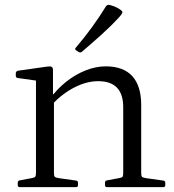

<svg xmlns="http://www.w3.org/2000/svg" viewBox="-20 -770 717 790"><path d="M487 -329Q487 -382 461.5 -409Q436 -436 384 -436Q337 -436 287.5 -411Q238 -386 194 -340L186 -364Q214 -403 251.5 -433Q289 -463 331.5 -480Q374 -497 415 -497Q488 -497 524.5 -456.5Q561 -416 561 -338V0H487ZM128 0V-319H202V0ZM61 0Q53 0 53 -9V-18Q53 -27 62 -28L110 -37Q122 -39 125 -43Q128 -47 128 -59V-180H202V-57Q202 -46 205.5 -42.5Q209 -39 222 -37L293 -27Q301 -26 301 -17V-8Q301 0 292 0ZM420 0Q412 0 412 -9V-18Q412 -27 421 -28L469 -37Q482 -39 484.5 -43Q487 -47 487 -59V-180H561V-57Q561 -46 564.5 -42.5Q568 -39 581 -37L652 -27Q660 -26 660 -17V-8Q660 0 651 0ZM128 -319V-465L146 -436L53 -449Q45 -450 45 -459V-469Q45 -476 54 -479L174 -496Q187 -498 192.5 -495Q198 -492 198 -481V-385L202 -368V-319ZM317 -557Q312 -552 304 -556L293 -563Q286 -568 292 -574Q327 -615 358 -657.5Q389 -700 416 -744Q421 -751 429 -750Q439 -748 451.5 -743Q464 -738 474 -731Q480 -727 482.5 -723.5Q485 -720 482 -714.5Q479 -709 470 -699Q435 -661 396.5 -626.5Q358 -592 317 -557Z"/></svg>

Font: Hahmlet Light
Style: Regular
Weight: 300
Designer: Minjoo Ham & Mark Frömberg
Foundry: hypertype
Version: Version 1.002